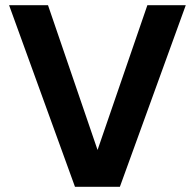

<svg xmlns="http://www.w3.org/2000/svg" viewBox="-20 -720 751 740"><path d="M269 0 15 -700H165L356 -142L548 -700H696L442 0Z"/></svg>

Font: DM Sans 12pt ExtraBold
Style: Regular
Weight: 800
Version: Version 4.004;gftools[0.9.30]